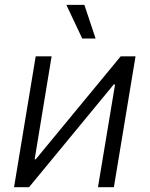

<svg xmlns="http://www.w3.org/2000/svg" viewBox="-20 -781 624 801"><path d="M455.1 0H388.7L460 -428.7H454.6L101.1 0H38.6L128.9 -545.9H195.3L124.5 -116.2H128.9L483.4 -545.9H545.4ZM323.2 -620.1 256.8 -760.7H332L378.9 -620.1Z"/></svg>

Font: Inter Light
Style: Italic
Weight: 300
Italic angle: -9.3988°
Designer: Rasmus Andersson
Foundry: rsms
Version: Version 4.001;git-66647c0bb